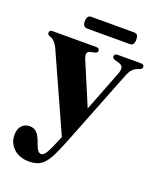

<svg xmlns="http://www.w3.org/2000/svg" viewBox="-154 -699 850 1032"><g transform="rotate(20 271.0 -183.0)"><path d="M254 69.5 259.5 56 65.5 -374.5Q44.5 -422.5 14 -430.5Q0 -435.5 0 -446.5Q0 -462 19.5 -462H267.5Q286.5 -462 286.5 -446.5Q286.5 -435 272 -431.5L250 -427Q232.5 -423.5 229.2 -411.5Q226 -399.5 237 -374L337.5 -136L426.5 -365Q437.5 -393 432.8 -406.2Q428 -419.5 408 -424.5L386.5 -430.5Q371.5 -435 371.5 -446.5Q371.5 -462 390.5 -462H523Q542 -462 542 -446.5Q542 -436.5 528 -430.5Q504 -423.5 491 -410.8Q478 -398 466.5 -369L296 64Q269.5 131 249 169.2Q228.5 207.5 203.2 223.8Q178 240 137.5 240Q82 240 49 208.8Q16 177.5 16 132Q16 98 33.2 79Q50.5 60 77.5 60Q103.5 60 118.2 75.5Q133 91 143.5 118.5L151.5 140.5Q157 157 165.5 168.5Q174 180 185.5 180Q200.5 180 214.8 155.2Q229 130.5 254 69.5ZM162.5 -572Q162.5 -605.5 188 -605.5H430.5Q444 -605.5 450.2 -598.5Q456.5 -591.5 456.5 -572.5Q456.5 -554 450.2 -546.2Q444 -538.5 430.5 -538.5H188Q162.5 -538.5 162.5 -572Z"/></g></svg>

Font: Fraunces 72pt
Style: Bold
Weight: 700
Version: Version 1.000;[b76b70a41]